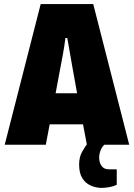

<svg xmlns="http://www.w3.org/2000/svg" viewBox="-20 -708 655 939"><path d="M3 0 179 -688H436L612 0H405L386 -100H223L204 0ZM252 -252H357L332 -391Q330 -401 327.5 -417Q325 -433 321.5 -451.5Q318 -470 315 -488.5Q312 -507 309 -522H300Q298 -503 294 -479.5Q290 -456 286 -433Q282 -410 278 -391ZM474 211Q446 210 421.5 198.5Q397 187 382 162.5Q367 138 367 97Q367 60 381.5 34.5Q396 9 412 -12H500V-8Q482 4 473.5 23.5Q465 43 465 62Q465 88 477 104Q489 120 512 120H551V196Q534 204 513 207.5Q492 211 474 211Z"/></svg>

Font: Archivo Condensed Black
Style: Regular
Weight: 900
Width: 3
Designer: Hector Gatti
Foundry: Omnibus-Type
Version: Version 2.001